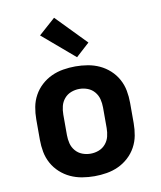

<svg xmlns="http://www.w3.org/2000/svg" viewBox="-87 -845 773 923"><g transform="rotate(-10 300.0 -384.0)"><path d="M300 8Q270 8 240 3Q210 -2 183 -14.5Q156 -27 133.5 -47.5Q111 -68 96.5 -94.5Q82 -121 76.5 -150.5Q71 -180 71 -210V-310Q71 -340 76.5 -369.5Q82 -399 96.5 -425.5Q111 -452 133.5 -472.5Q156 -493 183 -505.5Q210 -518 240 -523Q270 -528 300 -528Q330 -528 360 -523Q390 -518 417 -505.5Q444 -493 466.5 -472.5Q489 -452 503.5 -425.5Q518 -399 523.5 -369.5Q529 -340 529 -310V-210Q529 -180 523.5 -150.5Q518 -121 503.5 -94.5Q489 -68 466.5 -47.5Q444 -27 417 -14.5Q390 -2 360 3Q330 8 300 8ZM300 -102Q321 -102 340.5 -109.5Q360 -117 373.5 -133Q387 -149 392 -169Q397 -189 397 -210V-310Q397 -331 392 -351Q387 -371 373.5 -387Q360 -403 340.5 -410.5Q321 -418 300 -418Q279 -418 259.5 -410.5Q240 -403 226.5 -387Q213 -371 208 -351Q203 -331 203 -310V-210Q203 -189 208 -169Q213 -149 226.5 -133Q240 -117 259.5 -109.5Q279 -102 300 -102ZM316 -570 159 -704 240 -776 382 -630Z"/></g></svg>

Font: Iosevka Extrabold Extended
Style: Regular
Weight: 800
Width: 7
Monospace: yes
Designer: Belleve Invis
Foundry: Belleve Invis
Version: Version 32.5.0; ttfautohint (v1.8.4)